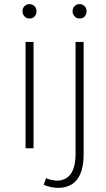

<svg xmlns="http://www.w3.org/2000/svg" viewBox="-20 -725 520 939"><path d="M124.5 -634.5Q108.5 -634.5 99.2 -645.5Q90 -656.5 90 -669.5Q90 -686 100.2 -695.5Q110.5 -705 124.5 -705Q137.5 -705 148 -695.5Q158.5 -686 158.5 -669.5Q158.5 -656.5 150 -645.5Q141.5 -634.5 124.5 -634.5ZM144 0H105V-520H144ZM263.5 194Q226.5 192.5 193.5 179L205.5 146.5Q229.5 157 258.5 158.5Q349.5 157 349.5 26V-520H389V29.5Q389 192.5 263.5 194ZM369.5 -634.5Q353.5 -634.5 344.2 -645.5Q335 -656.5 335 -669.5Q335 -686 345.2 -695.5Q355.5 -705 369.5 -705Q382.5 -705 393 -695.5Q403.5 -686 403.5 -669.5Q403.5 -657 395 -645.8Q386.5 -634.5 369.5 -634.5Z"/></svg>

Font: Argentum Novus ExtraLight
Style: Regular
Weight: 250
Designer: Julieta Ulanovsky (font) & Cristiano Sobral (main changes)
Foundry: Julieta Ulanovsky (font) & Cristiano Sobral (main changes)
Version: Version 3.00;November 27, 2020;FontCreator 13.0.0.2655 64-bi